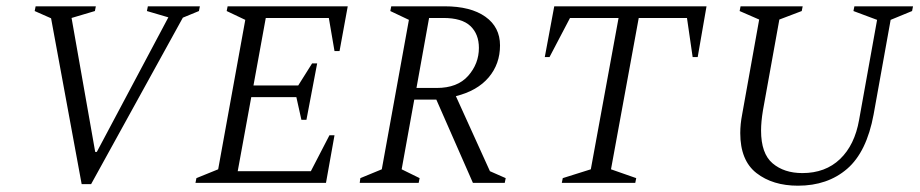

<svg xmlns="http://www.w3.org/2000/svg" viewBox="-20 -580 2919 609"><path d="M239 4 142 -522 90 -545 93 -560H284L281 -545L207 -523L282 -98H287L514 -525L446 -545L449 -560H614L611 -545L560 -524L269 4Z M600 0 603 -15 672 -43 758 -517 699 -545 702 -560H1083L1057 -418H1041L1023 -523H823L784 -309H926L970 -379H986L952 -200H936L920 -272H777L734 -37H966L1025 -151H1041L1014 0Z M1121 0 1123 -15 1191 -43 1277 -517 1218 -545 1221 -560H1390Q1473 -560 1519.5 -527Q1566 -494 1566 -436Q1566 -377 1530 -334.5Q1494 -292 1426 -275L1534 -37L1584 -15L1581 0H1480L1364 -264H1294L1254 -43L1311 -15L1308 0ZM1386 -523H1341L1301 -301H1365Q1431 -301 1465 -339.5Q1499 -378 1499 -428Q1499 -472 1472 -497.5Q1445 -523 1386 -523Z M1762 0 1765 -15 1854 -43 1942 -523H1788L1723 -399H1708L1738 -560H2221L2193 -399H2177L2159 -523H2006L1918 -43L1998 -15L1995 0Z M2511 9Q2431 9 2379.5 -31Q2328 -71 2328 -158Q2328 -186 2334 -217L2388 -518L2326 -545L2329 -560H2526L2523 -545L2452 -518L2400 -230Q2394 -194 2394 -166Q2394 -93 2430.5 -62Q2467 -31 2525 -31Q2598 -31 2644.5 -75.5Q2691 -120 2705 -200L2762 -517L2687 -545L2690 -560H2876L2873 -545L2805 -517L2751 -217Q2729 -98 2667 -44.5Q2605 9 2511 9Z"/></svg>

Font: Spectral SC Light
Style: Italic
Weight: 300
Italic angle: -10°
Designer: Jean-Baptiste Levee
Foundry: Production Type
Version: Version 2.001